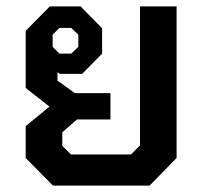

<svg xmlns="http://www.w3.org/2000/svg" viewBox="-20 -578 640 598"><path d="M530 -558V-86L446 0H145L60 -86V-185L134 -246L60 -304V-482L135 -558H231L298 -490V-411L236 -348H166L159 -353V-327L213 -288H324V-206H220L174 -166V-124L201 -97H388L416 -125V-558ZM144 -432 165 -411H202L224 -432V-470L202 -491H165L144 -470Z"/></svg>

Font: Chakra Petch SemiBold
Style: Regular
Weight: 600
Designer: Katatrad Aksorn Co.,Ltd.
Foundry: Cadson Demak Co.,Ltd.
Version: Version 1.000; ttfautohint (v1.6)